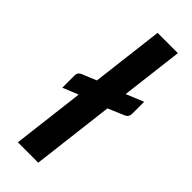

<svg xmlns="http://www.w3.org/2000/svg" viewBox="-244 -776 810 810"><g transform="rotate(45 161.0 -371.5)"><path d="M36.1 -368.7Q36.1 -386.2 50.8 -392.6L117.7 -420.4L156.7 -743.2H277.8L244.1 -465.3L322.3 -497.6V-426.3Q322.3 -406.7 305.7 -399.4L232.4 -368.2L188 0H66.4L105.5 -323.7L36.1 -295.4Z"/></g></svg>

Font: Lato-BoldItalic
Style: Bold Italic
Weight: 700
Italic angle: -7°
Designer: Lukasz Dziedzic
Foundry: tyPoland Lukasz Dziedzic
Version: Version 1.104; Western+Polish opensource